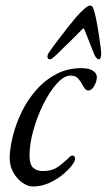

<svg xmlns="http://www.w3.org/2000/svg" viewBox="-20 -661 387 696"><path d="M306 -641Q313 -641 316.5 -634.5Q320 -628 324 -611Q328 -596 332 -573.5Q336 -551 339.5 -528Q343 -505 345 -488Q347 -471 347 -467Q347 -461 345 -453.5Q343 -446 339 -446Q330 -446 322 -463Q316 -478 305.5 -504.5Q295 -531 286 -554Q283 -562 277 -554Q255 -531 228 -505Q201 -479 184 -462Q179 -457 172 -451.5Q165 -446 161 -446Q152 -446 152 -455Q152 -460 154 -464.5Q156 -469 159 -473Q167 -485 185.5 -509.5Q204 -534 224 -559.5Q244 -585 256 -599Q270 -615 284.5 -628Q299 -641 306 -641ZM99 15Q81 15 61.5 1.5Q42 -12 28.5 -35.5Q15 -59 15 -90Q16 -126 27 -169.5Q38 -213 59 -256Q80 -299 111.5 -335Q143 -371 184 -392.5Q225 -414 276 -414Q303 -414 317 -404.5Q331 -395 331 -382Q331 -366 321.5 -349.5Q312 -333 301 -333Q293 -333 287.5 -340Q282 -347 277 -357Q271 -368 262 -377.5Q253 -387 236 -387Q212 -387 186 -358Q160 -329 137.5 -284Q115 -239 101 -189Q87 -139 87 -98Q87 -65 100 -53Q113 -41 135 -41Q167 -41 186 -53.5Q205 -66 224 -84Q231 -91 234.5 -94Q238 -97 244 -97Q252 -97 252 -84Q252 -76 239.5 -60Q227 -44 205.5 -26.5Q184 -9 156.5 3Q129 15 99 15Z"/></svg>

Font: EB Garamond
Style: Italic
Weight: 400
Italic angle: -17.2°
Designer: Georg Duffner and Octavio Pardo
Foundry: Georg Duffner
Version: Version 1.001